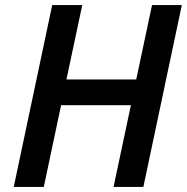

<svg xmlns="http://www.w3.org/2000/svg" viewBox="-20 -734 734 754"><path d="M34 0 185 -714H303L241 -422H515L577 -714H694L543 0H426L494 -321H220L152 0Z"/></svg>

Font: Noto Sans UI Medium
Style: Italic
Weight: 500
Italic angle: -12°
Designer: Monotype Design Team
Foundry: Monotype Imaging Inc.
Version: Version 1.901